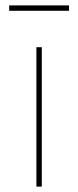

<svg xmlns="http://www.w3.org/2000/svg" viewBox="-20 -692 290 712"><path d="M115 0V-517H135V0ZM14 -652V-672H236V-652Z"/></svg>

Font: Montserrat Alternates Thin
Style: Regular
Weight: 100
Designer: Julieta Ulanovsky
Foundry: Julieta Ulanovsky
Version: Version 9.000